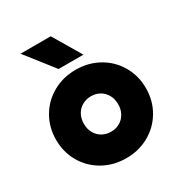

<svg xmlns="http://www.w3.org/2000/svg" viewBox="-174 -860 945 1000"><g transform="rotate(-30 298.5 -359.5)"><path d="M28.3 -252Q28.3 -326.7 63.7 -387.5Q99.1 -448.2 160.9 -482.9Q222.7 -517.6 298.8 -517.6Q374.5 -517.6 436 -482.9Q497.6 -448.2 533 -387.5Q568.4 -326.7 568.4 -252Q568.4 -177.2 533 -116.5Q497.6 -55.7 436 -21Q374.5 13.7 298.8 13.7Q222.7 13.7 160.9 -21Q99.1 -55.7 63.7 -116.5Q28.3 -177.2 28.3 -252ZM401.4 -252Q401.4 -282.7 388.2 -306.9Q375 -331.1 351.6 -344.7Q328.1 -358.4 298.8 -358.4Q269 -358.4 245.4 -344.7Q221.7 -331.1 208.5 -306.9Q195.3 -282.7 195.3 -252Q195.3 -221.2 208.5 -197Q221.7 -172.9 245.4 -159.2Q269 -145.5 298.8 -145.5Q328.1 -145.5 351.6 -159.2Q375 -172.9 388.2 -197Q401.4 -221.2 401.4 -252ZM92.3 -733.4H273.9L373.5 -565.4H224.1Z"/></g></svg>

Font: Wanted Sans Black
Style: Regular
Weight: 900
Designer: Original Design by Kil Hyung-jin and Kang Hanbin, Wanted Lab, Inc; Hangeul from Source Han Sans by Jang Soo-young and Ka
Foundry: Wanted Lab, Inc.
Version: Version 1.003